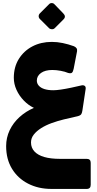

<svg xmlns="http://www.w3.org/2000/svg" viewBox="-20 -846 635 1251"><path d="M315 385Q230 385 163 350.5Q96 316 58 253.5Q20 191 20 106Q20 51 43 2.5Q66 -46 107.5 -83.5Q149 -121 201 -143Q165 -160 135 -191Q105 -222 87.5 -260.5Q70 -299 70 -339Q70 -410 103 -462.5Q136 -515 191.5 -544Q247 -573 318 -573Q353 -573 389 -565.5Q425 -558 461 -545Q473 -540 478.5 -532Q484 -524 482 -512L460 -398Q456 -378 448.5 -372Q441 -366 423 -371Q405 -379 376 -384.5Q347 -390 321 -390Q274 -390 247 -370.5Q220 -351 220 -321Q220 -302 233 -287.5Q246 -273 270 -265.5Q294 -258 327 -258Q347 -258 377.5 -262.5Q408 -267 443.5 -274.5Q479 -282 513 -290Q525 -292 532.5 -286Q540 -280 538 -266L517 -127Q515 -112 510 -103Q505 -94 487 -89L396 -68Q355 -58 316.5 -44Q278 -30 248 -11Q218 8 200 31Q182 54 182 82Q182 117 204.5 141Q227 165 268.5 177Q310 189 370 189H545Q571 189 571 215V358Q571 385 545 385ZM336 -662Q329 -655 317.5 -655.5Q306 -656 299 -663L240 -722Q232 -730 232 -740.5Q232 -751 240 -759L299 -818Q306 -826 317 -826Q328 -826 335 -818L392 -759Q412 -739 395 -721Z"/></svg>

Font: Rubik ExtraBold
Style: Regular
Weight: 800
Designer: Hubert and Fischer
Foundry: Hubert and Fischer
Version: Version 2.300;gftools[0.9.30]